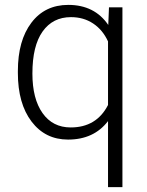

<svg xmlns="http://www.w3.org/2000/svg" viewBox="-20 -558 598 781"><path d="M52.7 -269Q52.7 -393.1 107.7 -465.6Q162.6 -538.1 257.8 -538.1Q364.7 -538.1 420.4 -456.5L423.3 -528.3H478V203.1H419.4V-65.4Q361.8 9.8 256.8 9.8Q164.1 9.8 108.4 -63.5Q52.7 -136.7 52.7 -261.2ZM111.8 -258.8Q111.8 -156.2 153.1 -97.9Q194.3 -39.6 267.6 -39.6Q372.6 -39.6 419.4 -130.9V-389.6Q397.5 -437 358.6 -462.6Q319.8 -488.3 268.6 -488.3Q194.8 -488.3 153.3 -429.9Q111.8 -371.6 111.8 -258.8Z"/></svg>

Font: SteelSelectRoboto
Style: Regular
Weight: 300
Designer: Google
Version: Version 2.137; 2017